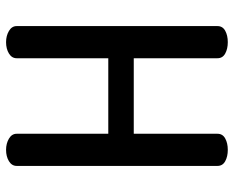

<svg xmlns="http://www.w3.org/2000/svg" viewBox="-89 -682 771 633"><g transform="rotate(90 296.5 -365.5)"><path d="M66 -35V-697Q66 -714 81.5 -722.5Q97 -731 119 -731Q141 -731 156.5 -722.5Q172 -714 172 -697V-421H421V-697Q421 -714 436.5 -722.5Q452 -731 474 -731Q496 -731 511.5 -722.5Q527 -714 527 -697V-35Q527 -19 511.5 -9.5Q496 0 474 0Q453 0 437 -9.5Q421 -19 421 -35V-337H172V-35Q172 -19 156.5 -9.5Q141 0 119 0Q98 0 82 -9.5Q66 -19 66 -35Z"/></g></svg>

Font: TerminalDosisSemiBold
Style: Bold
Weight: 600
Designer: EdgarTolentino, PabloImpallari, IginoMarini
Foundry: EdgarTolentino, PabloImpallari, IginoMarini
Version: Version 1.006